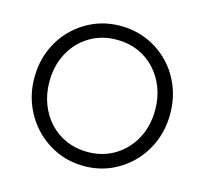

<svg xmlns="http://www.w3.org/2000/svg" viewBox="-103 -813 999 938"><g transform="rotate(15 397.0 -344.0)"><path d="M398 10Q325 10 262.5 -17.5Q200 -45 153 -93.5Q106 -142 79.5 -206.5Q53 -271 53 -345Q53 -420 79 -484Q105 -548 152 -596Q199 -644 261 -671Q323 -698 396 -698Q469 -698 531.5 -671Q594 -644 641 -596Q688 -548 714 -483.5Q740 -419 740 -344Q740 -270 714 -205.5Q688 -141 641.5 -93Q595 -45 533 -17.5Q471 10 398 10ZM396 -61Q474 -61 534.5 -98Q595 -135 629.5 -199Q664 -263 664 -345Q664 -406 644 -457.5Q624 -509 588 -547.5Q552 -586 503.5 -607Q455 -628 396 -628Q319 -628 258.5 -591.5Q198 -555 163.5 -491Q129 -427 129 -345Q129 -284 149 -232Q169 -180 205 -141.5Q241 -103 290 -82Q339 -61 396 -61Z"/></g></svg>

Font: Outfit Thin Light
Style: Regular
Weight: 300
Version: Version 1.100;gftools[0.9.27]